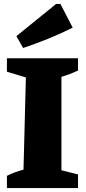

<svg xmlns="http://www.w3.org/2000/svg" viewBox="-20 -952 433 972"><path d="M15 0V-62Q55 -82 99 -93L111 -560L15 -589V-657H375V-595Q335 -576 291 -563V-90L375 -69V0ZM97 -709 63 -769 264 -932H286L348 -812Q286 -781 224 -756Q162 -731 97 -709Z"/></svg>

Font: Piazzolla SC ExtraBold
Style: Regular
Weight: 800
Designer: Juan Pablo del Peral
Foundry: Huerta Tipografica
Version: Version 1.330